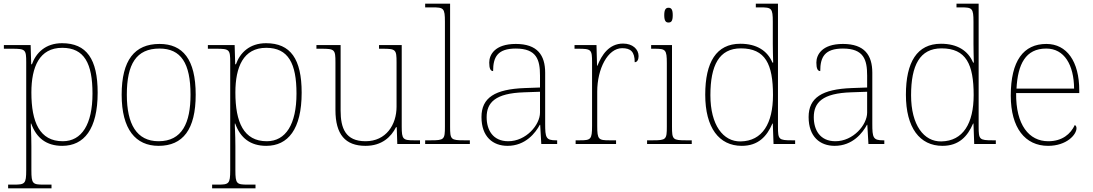

<svg xmlns="http://www.w3.org/2000/svg" viewBox="-20 -780 5920 1040"><path d="M24 240H259V220H217C157 220 150 216 150 142V13C150 -60 146 -95 147 -111H149C177 -32 232 10 317 10C435 10 509 -80 509 -278C509 -460 449 -546 316 -546C227 -546 175 -494 153 -432H149L146 -536H1V-516H45C118 -516 122 -512 122 -442V142C122 216 115 220 55 220H24ZM320 -15C195 -15 150 -118 150 -279C150 -417 193 -521 317 -521C437 -521 481 -436 481 -273C481 -107 423 -15 320 -15Z M839 10C971 10 1040 -79 1040 -267C1040 -459 970 -542 844 -542C709 -542 639 -454 639 -267C639 -79 715 10 839 10ZM839 -15C720 -15 667 -108 667 -267C667 -433 718 -517 844 -517C960 -517 1012 -438 1012 -267C1012 -115 967 -15 839 -15Z M1129 240H1364V220H1322C1262 220 1255 216 1255 142V13C1255 -60 1251 -95 1252 -111H1254C1282 -32 1337 10 1422 10C1540 10 1614 -80 1614 -278C1614 -460 1554 -546 1421 -546C1332 -546 1280 -494 1258 -432H1254L1251 -536H1106V-516H1150C1223 -516 1227 -512 1227 -442V142C1227 216 1220 220 1160 220H1129ZM1425 -15C1300 -15 1255 -118 1255 -279C1255 -417 1298 -521 1422 -521C1542 -521 1586 -436 1586 -273C1586 -107 1528 -15 1425 -15Z M1960 10C2049 10 2099 -39 2125 -91H2129L2132 0H2255V-20H2223C2163 -20 2156 -25 2156 -94V-536H2033V-516H2051C2124 -516 2128 -512 2128 -442V-202C2128 -104 2071 -15 1960 -15C1851 -15 1825 -86 1825 -181V-536H1694V-516H1720C1793 -516 1797 -512 1797 -442V-184C1797 -52 1850 10 1960 10Z M2283 0H2525V-20H2495C2422 -20 2418 -24 2418 -94V-760H2283V-740H2323C2383 -740 2390 -736 2390 -662V-94C2390 -24 2386 -20 2313 -20H2283Z M2729 10C2827 10 2881 -61 2904 -104H2906L2912 0H2998V-20H2991C2937 -20 2933 -35 2933 -110V-386C2933 -481 2891 -542 2774 -542C2659 -542 2630 -482 2630 -441C2630 -409 2637 -395 2651 -395C2651 -471 2675 -517 2774 -517C2887 -517 2905 -456 2905 -371V-306L2822 -303C2661 -297 2588 -251 2588 -146C2588 -39 2650 10 2729 10ZM2733 -15C2649 -15 2616 -77 2616 -145C2616 -225 2663 -275 2819 -280L2905 -283V-170C2905 -104 2830 -15 2733 -15Z M3098 0H3317V-20H3282C3222 -20 3215 -24 3215 -98V-284C3215 -407 3272 -519 3350 -519C3395 -519 3418 -501 3418 -443C3432 -443 3439 -458 3439 -476C3439 -514 3406 -544 3355 -544C3279 -544 3239 -482 3216 -424H3214L3211 -536H3092V-516H3110C3183 -516 3187 -512 3187 -442V-98C3187 -24 3180 -20 3120 -20H3098Z M3601 -658C3616 -658 3624 -666 3624 -698C3624 -729 3616 -738 3601 -738C3587 -738 3578 -729 3578 -698C3578 -666 3587 -658 3601 -658ZM3485 0H3727V-20H3697C3624 -20 3620 -24 3620 -94V-536H3507V-516H3525C3585 -516 3592 -512 3592 -438V-94C3592 -24 3588 -20 3515 -20H3485Z M3998 10C4087 10 4134 -41 4164 -111H4166L4170 0H4287V-20H4271C4198 -20 4194 -24 4194 -94V-760H4074V-740H4099C4159 -740 4166 -736 4166 -662V-543C4166 -515 4167 -478 4168 -441H4164C4137 -505 4079 -543 3990 -543C3860 -543 3800 -443 3800 -267C3800 -88 3875 10 3998 10ZM3992 -14C3897 -12 3828 -103 3828 -264C3828 -426 3875 -518 3993 -518C4126 -518 4167 -432 4167 -265C4167 -112 4110 -16 3992 -14Z M4501 10C4599 10 4653 -61 4676 -104H4678L4684 0H4770V-20H4763C4709 -20 4705 -35 4705 -110V-386C4705 -481 4663 -542 4546 -542C4431 -542 4402 -482 4402 -441C4402 -409 4409 -395 4423 -395C4423 -471 4447 -517 4546 -517C4659 -517 4677 -456 4677 -371V-306L4594 -303C4433 -297 4360 -251 4360 -146C4360 -39 4422 10 4501 10ZM4505 -15C4421 -15 4388 -77 4388 -145C4388 -225 4435 -275 4591 -280L4677 -283V-170C4677 -104 4602 -15 4505 -15Z M5085 10C5174 10 5221 -41 5251 -111H5253L5257 0H5374V-20H5358C5285 -20 5281 -24 5281 -94V-760H5161V-740H5186C5246 -740 5253 -736 5253 -662V-543C5253 -515 5254 -478 5255 -441H5251C5224 -505 5166 -543 5077 -543C4947 -543 4887 -443 4887 -267C4887 -88 4962 10 5085 10ZM5079 -14C4984 -12 4915 -103 4915 -264C4915 -426 4962 -518 5080 -518C5213 -518 5254 -432 5254 -265C5254 -112 5197 -16 5079 -14Z M5657 10C5758 10 5811 -51 5811 -85C5811 -94 5808 -99 5802 -103C5779 -54 5734 -15 5658 -15C5554 -15 5482 -103 5484 -276H5826V-290C5826 -448 5758 -542 5648 -542C5524 -542 5455 -451 5455 -262C5455 -87 5533 10 5657 10ZM5798 -300H5486C5493 -432 5535 -517 5647 -517C5745 -517 5797 -429 5798 -300Z"/></svg>

Font: Noto Serif Georgian Thin
Style: Regular
Weight: 100
Designer: Monotype Design Team, Akaki Razmadze
Foundry: Google LLC
Version: Version 2.003